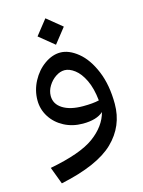

<svg xmlns="http://www.w3.org/2000/svg" viewBox="-127 -657 749 1004"><g transform="rotate(-15 247.5 -155.0)"><path d="M455 -57Q455 63 369 146.5Q283 230 80 273L45 180Q213 148 286.5 94Q360 40 379 -33Q343 0 268 0Q212 0 166.5 -24Q121 -48 95 -89Q69 -130 69 -179Q69 -233 95 -282Q121 -331 163 -360.5Q205 -390 248 -390Q295 -390 343.5 -350.5Q392 -311 423.5 -235Q455 -159 455 -57ZM292 -88Q346 -88 379 -96Q372 -163 350.5 -207.5Q329 -252 300.5 -273.5Q272 -295 246 -295Q222 -295 198 -279Q174 -263 158 -237Q142 -211 142 -183Q142 -139 182.5 -113.5Q223 -88 292 -88ZM156 -502 220 -583 302 -516 238 -435Z"/></g></svg>

Font: FiraGO
Style: Italic
Weight: 400
Italic angle: -8°
Designer: bBox Type GmbH
Foundry: bBox Type GmbH
Version: Version 1.001